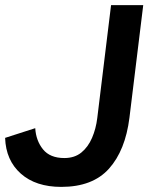

<svg xmlns="http://www.w3.org/2000/svg" viewBox="-24 -720 603 752"><path d="M216 12Q116 12 57.5 -40Q-1 -92 -4 -180L114 -218Q117 -169 144.5 -135Q172 -101 228 -101Q268 -101 294.5 -122.5Q321 -144 336.5 -180Q352 -216 357 -258L411 -700H537L483 -259Q467 -131 403 -59.5Q339 12 216 12Z"/></svg>

Font: Inclusive Sans SemiBold
Style: Italic
Weight: 600
Italic angle: -7°
Designer: Olivia King
Foundry: Olivia King
Version: Version 2.004